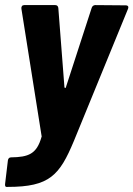

<svg xmlns="http://www.w3.org/2000/svg" viewBox="-26 -535 524 754"><path d="M-1 199H5C169 199 208 153 264 19L477 -501C480 -509 476 -514 469 -514L348 -515C342 -515 336 -511 334 -504L233 -193C232 -188 228 -188 227 -193L203 -504C202 -511 198 -515 191 -515H69C61 -515 57 -509 58 -501L137 -3C138 0 138 1 137 3C118 70 86 82 17 83C10 83 6 88 5 95L-6 187C-7 194 -5 199 -1 199Z"/></svg>

Font: Barlow Semi Condensed
Style: Bold Italic
Weight: 700
Width: 4
Italic angle: -7°
Designer: Jeremy Tribby
Foundry: Tribby Type
Version: Version 1.422;hotconv 1.0.109;makeotfexe 2.5.65596